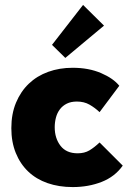

<svg xmlns="http://www.w3.org/2000/svg" viewBox="-20 -752 528 779"><path d="M275 7Q219 7 173 -9Q127 -25 94.5 -56Q62 -87 44 -131.5Q26 -176 26 -232Q26 -290 45 -335.5Q64 -381 97 -412.5Q130 -444 175.5 -460.5Q221 -477 275 -477Q340 -477 390 -455.5Q440 -434 464 -404L384 -297Q365 -315 343 -327.5Q321 -340 292 -340Q268 -340 251 -331.5Q234 -323 223 -308.5Q212 -294 207 -275Q202 -256 202 -236Q202 -191 225.5 -160.5Q249 -130 295 -130Q323 -130 343 -142Q363 -154 384 -174L478 -80Q446 -35 392.5 -14Q339 7 275 7ZM402 -648 245 -517 191 -570 317 -732Z"/></svg>

Font: Tilda Sans Black
Style: Regular
Weight: 900
Designer: ParaType Ltd
Foundry: ParaType Ltd
Version: Version 1.009